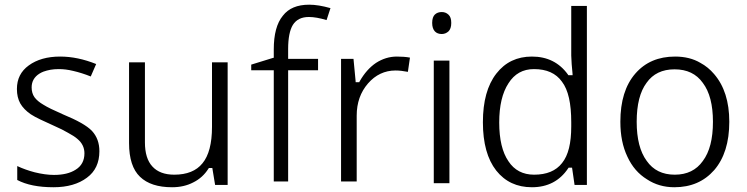

<svg xmlns="http://www.w3.org/2000/svg" viewBox="-20 -785 3172 815"><path d="M370.6 -229C349.1 -252 305.7 -275.4 249 -298.8C207.5 -316.9 179.7 -330.6 164.6 -340.3C147.5 -350.1 134.8 -360.8 126.5 -372.1C118.2 -383.8 114.3 -397.9 114.3 -414.1C114.3 -439 125.5 -458.5 147 -472.2C152.3 -475.6 158.2 -478.5 164.6 -481C184.1 -487.8 203.1 -491.7 230 -491.7C249 -491.7 269 -489.3 291 -483.9C314.5 -478.5 339.4 -470.7 365.2 -460.4L388.2 -513.2C335.9 -534.2 285.2 -544.9 235.4 -544.9C180.7 -544.9 136.2 -532.2 102.1 -507.3C68.4 -482.9 51.8 -449.7 51.8 -407.2C51.8 -383.3 56.6 -363.3 65.9 -346.2C75.7 -329.1 90.8 -313.5 110.8 -299.8C121.1 -293 134.8 -285.6 152.3 -277.3C169.4 -269 188.5 -260.3 210.4 -250.5C233.9 -240.2 253.4 -230.5 269 -221.2C286.1 -211.9 299.3 -203.6 308.6 -195.3C328.6 -178.7 338.4 -158.2 338.4 -134.3C338.4 -103 325.7 -79.6 300.8 -64.5C277.8 -49.8 247.6 -42.5 209 -42.5C184.1 -42.5 156.7 -46.4 127 -53.7C101.1 -60.5 76.2 -69.3 53.2 -80.1V-21C91.8 -0.5 143.1 9.8 207 9.8C266.1 9.8 313.5 -3.9 349.1 -30.8C384.3 -56.6 401.9 -94.2 401.9 -143.1C401.9 -177.7 391.6 -206.1 370.6 -229Z M527.8 -177.7C527.8 -111.8 543.5 -64 574.2 -34.7C605 -4.9 650.4 9.8 710.4 9.8C744.1 9.8 774.4 2.9 800.3 -10.7C827.1 -23.9 848.6 -43.5 864.3 -68.4L866.7 -71.8H870.6H875H881.3L882.3 -65.4L893.1 0H946.3V-520.5H879.9V-246.6C879.9 -175.8 866.2 -124 839.4 -91.8C813.5 -59.6 773.4 -43.5 719.7 -43.5C678.7 -43.5 647.9 -55.2 627 -78.1C605.5 -101.1 595.2 -135.7 595.2 -180.7V-520.5H527.8Z M1209.5 -535.2H1203.1V-542.5V-577.1C1203.1 -623.5 1210 -657.7 1223.1 -679.2C1237.3 -701.7 1259.8 -712.9 1291 -712.9C1312 -712.9 1337.4 -708.5 1366.2 -699.7L1382.8 -750.5C1348.1 -760.3 1318.4 -765.1 1292.5 -765.1C1241.7 -765.1 1204.6 -749.5 1180.7 -718.3C1154.8 -687 1142.1 -639.2 1142.1 -575.2V-545.4V-540L1136.7 -538.6L1046.4 -510.7V-486.8H1134.8H1142.1V-479.5V-14.6H1203.1V-479.5V-486.8H1209.5H1330.1V-535.2Z M1576.2 -518.1C1549.3 -500 1525.9 -473.6 1506.8 -439.9L1504.9 -436H1500.5H1496.6H1489.7L1489.3 -442.9L1480.5 -535.2H1427.7V-14.6H1494.1V-294.4C1494.1 -348.6 1510.3 -394 1542 -430.7C1573.7 -467.3 1613.3 -485.8 1658.7 -485.8C1674.3 -485.8 1691.4 -483.9 1711.4 -480L1720.2 -540.5C1703.6 -543.5 1685.5 -544.9 1664.6 -544.9C1632.8 -544.9 1603.5 -535.6 1576.2 -518.1Z M1821.3 -527.8V-7.3H1887.7V-527.8ZM1855 -640.6C1866.2 -640.6 1875.5 -644.5 1883.8 -651.9C1891.1 -659.2 1895.5 -670.4 1895.5 -687.5C1895.5 -704.6 1891.6 -715.3 1883.8 -722.7C1875.5 -730.5 1866.2 -733.9 1855 -733.9C1843.3 -733.9 1833.5 -730.5 1825.7 -723.1C1818.8 -716.3 1814.5 -705.1 1814.5 -687.5C1814.5 -654.8 1831.5 -640.6 1855 -640.6Z M2409.2 -66.9 2418.9 0H2471.2V-759.8H2404.8V-549.3L2406.7 -512.2L2410.2 -473.6L2410.6 -465.8H2402.8H2396.5H2392.6L2390.6 -468.8C2354 -519.5 2303.2 -544.9 2237.8 -544.9C2174.8 -544.9 2124.5 -521 2086.9 -472.7C2048.8 -423.8 2029.8 -355 2029.8 -266.1C2029.8 -177.2 2048.8 -108.9 2086.4 -61C2124 -13.7 2174.3 9.8 2237.8 9.8C2304.7 9.8 2356 -17.1 2391.6 -70.3L2393.6 -73.2H2397.5H2401.9H2408.2ZM2138.2 -100.6C2112.3 -138.2 2099.1 -192.9 2099.1 -265.1C2099.1 -336.4 2112.3 -391.6 2138.2 -431.2C2163.6 -471.7 2199.7 -491.7 2246.6 -491.7C2300.3 -491.7 2339.8 -474.1 2365.2 -438.5C2392.6 -402.8 2404.8 -345.2 2404.8 -266.1V-248.5C2404.8 -177.7 2392.6 -126 2365.7 -92.8C2339.8 -59.6 2300.3 -43.5 2247.1 -43.5C2199.7 -43.5 2163.1 -62.5 2138.2 -100.6Z M3011.2 -470.7C2994.1 -490.7 2975.1 -506.3 2953.1 -518.1C2922.9 -536.1 2886.7 -544.9 2845.7 -544.9C2774.9 -544.9 2718.8 -521 2676.8 -472.7C2634.3 -423.8 2613.3 -355.5 2613.3 -268.1C2613.3 -211.4 2623 -162.1 2643.1 -120.1C2662.6 -77.6 2690.4 -45.9 2726.1 -23.9C2759.8 -1.5 2798.8 9.8 2842.3 9.8C2913.1 9.8 2969.2 -14.6 3011.7 -63C3054.2 -112.3 3075.7 -180.7 3075.7 -268.1C3075.7 -353.5 3054.2 -420.9 3011.2 -470.7ZM2724.6 -433.6C2751.5 -471.7 2791 -490.7 2843.3 -490.7C2896 -490.7 2936 -471.7 2963.4 -433.1C2992.2 -395 3006.3 -339.8 3006.3 -268.1C3006.3 -195.3 2992.2 -140.1 2963.4 -101.6C2936 -63 2896.5 -43.5 2844.2 -43.5C2792 -43.5 2752.4 -63 2725.1 -102.1C2696.8 -140.6 2682.6 -195.8 2682.6 -268.1C2682.6 -341.3 2696.8 -396.5 2724.6 -433.6Z"/></svg>

Font: Sahel Light
Style: Regular
Weight: 300
Foundry: Saber Rastikerdar (saber.rastikerdar@gmail.com)
Version: Version 3.4.0